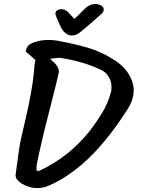

<svg xmlns="http://www.w3.org/2000/svg" viewBox="-20 -913 756 985"><path d="M349 -731Q332 -731 317.5 -742Q303 -753 293 -772Q284 -791 277.5 -806.5Q271 -822 266 -834L264 -843Q264 -853 273 -859.5Q282 -866 296 -866Q312 -866 328 -852L344 -835Q346 -833 350.5 -828Q355 -823 362 -816Q381 -834 394.5 -847.5Q408 -861 416 -869Q437 -890 467 -893Q485 -893 500 -884Q512 -877 512 -864Q512 -852 503 -844Q442 -789 393 -749Q372 -731 349 -731ZM172 52Q129 52 90 28Q75 18 67.5 8Q60 -2 60 -16L61 -24L68 -75Q79 -164 89 -207L94 -228Q114 -312 126.5 -372Q139 -432 146.5 -482.5Q154 -533 158 -587L162 -604Q163 -603 157 -609Q151 -615 138 -626Q130 -634 123.5 -639Q117 -644 112 -648Q116 -674 131.5 -684.5Q147 -695 172 -701Q196 -708 228 -708Q258 -708 286 -702Q372 -686 437.5 -666Q503 -646 560 -609Q600 -586 627 -552Q666 -501 666 -448Q666 -403 636 -355Q521 -174 402 -71Q365 -39 324.5 -12Q284 15 240 35Q206 52 172 52ZM177 -35 189 -40Q334 -110 436 -236Q477 -289 505.5 -336.5Q534 -384 548 -436Q552 -447 552 -466Q552 -496 537 -520Q522 -544 496 -556Q400 -600 289 -616Q280 -617 258 -614L237 -611Q282 -575 282 -547Q282 -545 281.5 -541.5Q281 -538 280 -533Q273 -505 265 -470.5Q257 -436 246 -395L211 -257Q200 -210 189.5 -166Q179 -122 171 -81Q168 -71 167.5 -58Q167 -45 167 -39Q175 -35 177 -35Z"/></svg>

Font: Mansalva
Style: Regular
Weight: 400
Designer: Carolina Short
Foundry: Carolina Short
Version: Version 2.112; ttfautohint (v1.8.4.7-5d5b)